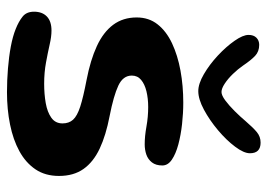

<svg xmlns="http://www.w3.org/2000/svg" viewBox="-128 -620 766 550"><g transform="rotate(90 255.0 -345.0)"><path d="M244 18Q210 18 176.2 15.2Q142.5 12.5 113.2 7Q84 1.5 63 -7Q41.5 -15.5 27.5 -26.8Q13.5 -38 13.5 -59.5Q13.5 -83 27.2 -96.2Q41 -109.5 67.5 -109.5Q85 -109.5 107.8 -104.2Q130.5 -99 159 -93.8Q187.5 -88.5 220 -88.5Q249.5 -88.5 275.2 -93Q301 -97.5 317.2 -109Q333.5 -120.5 333.5 -141Q333.5 -159.5 323 -171.2Q312.5 -183 285.5 -191.8Q258.5 -200.5 209 -210Q152 -221 112 -239.5Q72 -258 51 -286.2Q30 -314.5 30 -353.5Q30 -388.5 49.8 -413.5Q69.5 -438.5 104 -454.8Q138.5 -471 182.2 -479Q226 -487 274 -487Q304 -487 335.5 -483.5Q367 -480 394 -472.8Q421 -465.5 437.5 -454.2Q454 -443 454 -427Q454 -408.5 445.2 -397.2Q436.5 -386 422.8 -381.2Q409 -376.5 393.5 -376.5Q370 -376.5 342.5 -381.5Q315 -386.5 286.5 -386.5Q262 -386.5 241.5 -381.5Q221 -376.5 208.8 -366.2Q196.5 -356 196.5 -339.5Q196.5 -314.5 225.2 -301Q254 -287.5 312.5 -276Q367.5 -265.5 405.8 -247.5Q444 -229.5 464 -201.2Q484 -173 484 -131Q484 -91.5 465 -63.5Q446 -35.5 413 -17.5Q380 0.5 336.8 9.2Q293.5 18 244 18ZM241 -530Q220 -530 192.5 -546Q165 -562 139.2 -586Q113.5 -610 96.8 -634Q80 -658 80 -674Q80 -688.5 88 -696.5Q96 -704.5 108.5 -704.5Q127.5 -704.5 140 -692.8Q152.5 -681 168 -658Q178 -643.5 191.8 -629.2Q205.5 -615 219.5 -605.8Q233.5 -596.5 243.5 -596.5Q253 -596.5 267.5 -607.2Q282 -618 298 -634Q314 -650 327 -665.5Q345.5 -687 358.5 -697.8Q371.5 -708.5 388.5 -708.5Q419 -708.5 419 -678Q419 -660.5 400.2 -635.5Q381.5 -610.5 353 -586.5Q324.5 -562.5 294.2 -546.2Q264 -530 241 -530Z"/></g></svg>

Font: Gluten Medium
Style: Regular
Weight: 500
Designer: Tyler Finck
Foundry: Etcetera Type Company
Version: Version 1.300